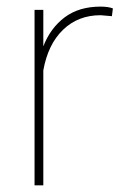

<svg xmlns="http://www.w3.org/2000/svg" viewBox="-20 -558 374 578"><path d="M316.9 -509.3 282.7 -512.2Q215.3 -512.2 169.9 -468.5Q124.5 -424.8 110.4 -346.2V0H84V-528.3H110.4V-418.5Q131.8 -473.6 174.8 -505.9Q217.8 -538.1 282.7 -538.1Q305.7 -538.1 319.8 -532.7Z"/></svg>

Font: Roboto Thin
Style: Regular
Weight: 250
Designer: Google
Version: Version 2.134; 2016